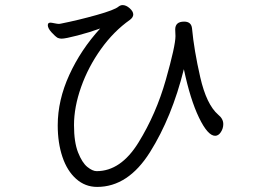

<svg xmlns="http://www.w3.org/2000/svg" viewBox="-20 -728 1040 755"><path d="M362 7Q315 7 279.5 -24.5Q244 -56 225.5 -111Q207 -166 207 -235Q207 -334 252.5 -433.5Q298 -533 374 -616Q333 -601 285 -588.5Q237 -576 222 -576Q215 -576 207 -579Q197 -585 182.5 -601Q168 -617 168 -629Q168 -634 171 -637Q175 -639 178 -639Q182 -639 194 -636.5Q206 -634 212 -634L219 -635Q289 -649 360 -669Q431 -689 446 -702Q454 -708 462 -708Q476 -708 490 -695.5Q504 -683 504 -671Q504 -660 491 -650Q427 -605 377 -535Q327 -465 299 -386Q271 -307 271 -236Q271 -169 287 -128.5Q303 -88 323.5 -71.5Q344 -55 360 -55Q455 -55 524.5 -167.5Q594 -280 632 -414Q670 -548 670 -586L669 -612Q669 -643 704 -643Q732 -643 735 -617Q743 -531 767.5 -424Q792 -317 838 -277Q858 -261 858 -240Q858 -223 848.5 -208.5Q839 -194 826 -194Q797 -194 762.5 -265.5Q728 -337 703 -456Q656 -267 570 -130Q484 7 362 7Z"/></svg>

Font: Iansui 0.93
Style: Regular
Weight: 400
Designer: But Ko / Fontworks Inc.
Foundry: zi-hi.com / Fontworks Inc.
Version: Version 0.931